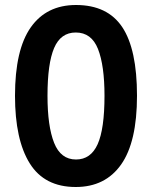

<svg xmlns="http://www.w3.org/2000/svg" viewBox="-20 -734 607 768"><path d="M40 -351Q40 -535 103 -624.5Q166 -714 284 -714Q410 -714 469 -625.5Q528 -537 528 -351Q528 -166 464.5 -76Q401 14 283 14Q158 14 99 -80.5Q40 -175 40 -351ZM170 -351Q170 -229 196.5 -162.5Q223 -96 284 -96Q343 -96 370.5 -157Q398 -218 398 -351Q398 -472 372 -538Q346 -604 283 -604Q223 -604 196.5 -542Q170 -480 170 -351Z"/></svg>

Font: PT Sans
Style: Bold
Weight: 700
Version: Version 2.003W OFL; ttfautohint (v1.6)